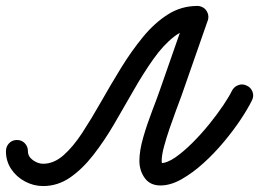

<svg xmlns="http://www.w3.org/2000/svg" viewBox="-57 -586 872 646"><path d="M0 -115Q16 -115 26.5 -104Q37 -93 37 -77Q37 -59 54 -47Q71 -35 88 -35Q124 -35 156.5 -63.5Q189 -92 220 -139.5Q251 -187 283 -243.5Q315 -300 350 -357Q385 -414 424 -461.5Q463 -509 508 -537.5Q553 -566 607 -566Q607 -566 607 -566Q607 -566 607 -566Q622 -566 633 -555Q644 -544 644 -529Q644 -513 633 -502Q622 -491 607 -491Q565 -491 528.5 -462.5Q492 -434 458.5 -386.5Q425 -339 392.5 -282Q360 -225 327 -168.5Q294 -112 257 -64.5Q220 -17 178.5 11.5Q137 40 88 40Q56 40 27 24.5Q-2 9 -19.5 -17.5Q-37 -44 -37 -77Q-37 -93 -26.5 -104Q-16 -115 0 -115ZM571 -541Q576 -556 590 -562.5Q604 -569 619 -564Q634 -559 640.5 -545Q647 -531 642 -517Q620 -454 598 -391Q576 -328 554 -265Q547 -246 536 -216.5Q525 -187 514 -155Q503 -123 495 -93.5Q487 -64 487 -45Q487 -38 489 -34Q489 -33 489 -33Q488 -35 485 -36Q484 -37 483 -37Q505 -37 533 -56.5Q561 -76 591 -106Q621 -136 648 -169.5Q675 -203 695 -233Q715 -263 723 -280Q730 -294 744.5 -299.5Q759 -305 773 -298Q787 -292 792.5 -277.5Q798 -263 791 -249Q778 -222 753.5 -185Q729 -148 696.5 -109Q664 -70 627.5 -37Q591 -4 554 17Q517 38 483 38Q448 38 430 13Q412 -12 412 -45Q412 -79 425 -124Q438 -169 455 -213Q472 -257 483 -289Q505 -352 527 -415Q549 -478 571 -541Q571 -541 571 -541Q571 -541 571 -541Z"/></svg>

Font: FRB American Cursive Guidelines Extrabold
Style: Bold Italic
Weight: 800
Italic angle: -25°
Version: Version 2.0;Modular Font Editor K font №1